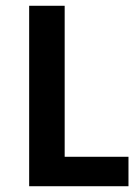

<svg xmlns="http://www.w3.org/2000/svg" viewBox="-20 -645 474 665"><path d="M81 0V-625H204V-102H425V0Z"/></svg>

Font: Changa ExtraLight Medium
Style: Regular
Weight: 500
Version: Version 3.002; ttfautohint (v1.8.2)